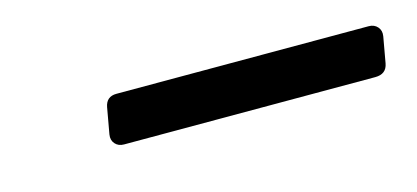

<svg xmlns="http://www.w3.org/2000/svg" viewBox="-25 -774 434 200"><g transform="rotate(-15 192.0 -674.5)"><path d="M94 -648Q88 -648 84.5 -652Q81 -656 82 -662L87 -690Q89 -701 100 -701H372Q378 -701 381.5 -697Q385 -693 384 -687L379 -659Q377 -648 365 -648Z"/></g></svg>

Font: Open Sauce Two Medium Italic
Style: Regular
Weight: 500
Italic angle: -10°
Designer: Alfredo Marco Pradil
Foundry: Creative Sauce Fz LLC
Version: Version 1.477